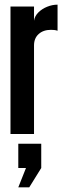

<svg xmlns="http://www.w3.org/2000/svg" viewBox="-20 -575 277 824"><path d="M25 0V-547H126V-486Q129 -506 144.5 -521.5Q160 -537 182.2 -546Q204.5 -555 227 -555V-443Q220.5 -445.5 213.2 -446.2Q206 -447 199 -447Q166 -447 146 -429Q126 -411 126 -380V0ZM58.5 229 91.5 146H58.5V42H157V146L105.5 229Z"/></svg>

Font: League Gothic
Style: Regular
Weight: 400
Designer: The League of Moveable Type
Version: Version 2.001